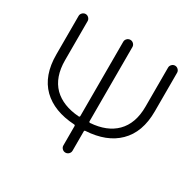

<svg xmlns="http://www.w3.org/2000/svg" viewBox="-158 -928 1098 1080"><g transform="rotate(30 391.0 -388.0)"><path d="M422.9 -242.2Q422.9 -235.4 430.7 -235.4Q536.1 -243.2 593.8 -300.8Q654.3 -361.3 654.3 -470.7V-724.6Q654.3 -736.3 663.1 -745.1Q671.9 -753.9 683.6 -753.9Q695.3 -753.9 704.1 -745.1Q712.9 -736.3 712.9 -724.6V-473.6Q712.9 -337.9 636.7 -263.7Q563.5 -191.4 429.7 -183.6Q422.9 -183.6 422.9 -175.8V-50.8Q422.9 -39.1 414.1 -30.3Q405.3 -21.5 393.1 -21.5Q380.9 -21.5 372.1 -30.3Q363.3 -39.1 363.3 -50.8V-175.8Q363.3 -183.6 356.4 -183.6Q222.7 -191.4 148.4 -263.7Q73.2 -337.9 73.2 -473.6V-724.6Q73.2 -736.3 82 -745.1Q90.8 -753.9 102.5 -753.9Q114.3 -753.9 123 -745.1Q131.8 -736.3 131.8 -724.6V-470.7Q131.8 -361.3 191.4 -300.8Q250 -243.2 355.5 -235.4Q363.3 -235.4 363.3 -242.2V-724.6Q363.3 -736.3 372.1 -745.1Q380.9 -753.9 393.1 -753.9Q405.3 -753.9 414.1 -745.1Q422.9 -736.3 422.9 -724.6Z"/></g></svg>

Font: irohamaru Light
Style: Regular
Weight: 200
Designer: [Source Han Sans]
Ryoko NISHIZUKA  (kana & ideographs); Paul D. Hunt (Latin, Greek & Cyrillic); Wenlong ZHANG  (bopomofo
Version: Version 1.01